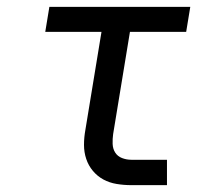

<svg xmlns="http://www.w3.org/2000/svg" viewBox="-20 -540 640 560"><path d="M363 0Q341 0 320 -3.5Q299 -7 281.5 -16.5Q264 -26 251 -41.5Q238 -57 231.5 -76.5Q225 -96 225 -117.5Q225 -139 229 -161L276 -447H112L124 -520H535L523 -447H359L310 -149Q308 -135 308.5 -120.5Q309 -106 316 -95Q323 -84 336 -79Q349 -74 363 -74H467V0Z"/></svg>

Font: Iosevka Etoile Oblique
Style: Regular
Weight: 400
Italic angle: -9°
Designer: Belleve Invis
Foundry: Belleve Invis
Version: Version 15.5.2; ttfautohint (v1.8.4)